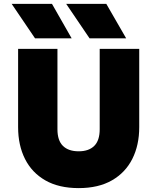

<svg xmlns="http://www.w3.org/2000/svg" viewBox="-20 -951 808 986"><path d="M384 15Q282.5 15 213.2 -24.5Q144 -64 108.5 -134.5Q73 -205 73 -298V-700H275V-287Q275 -229.5 303.2 -201.8Q331.5 -174 384 -174Q436 -174 464 -201.8Q492 -229.5 492 -287V-700H695V-298Q695 -205.5 659.5 -135Q624 -64.5 554.8 -24.8Q485.5 15 384 15ZM628 -754H440L320 -931H526ZM348 -754H160L40 -931H247Z"/></svg>

Font: Geologica Black
Style: Regular
Weight: 900
Designer: Sindre Bremnes, Frode Helland
Foundry: Monokrom Skriftforlag AS
Version: Version 1.010;gftools[0.9.28]